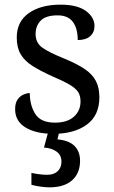

<svg xmlns="http://www.w3.org/2000/svg" viewBox="-20 -565 491 825"><path d="M210 10Q135 10 90 -17Q45 -44 45 -96Q45 -123 56 -138Q67 -153 81.5 -159Q96 -165 108 -165Q108 -113 131.5 -75.5Q155 -38 216 -38Q269 -38 297.5 -63.5Q326 -89 326 -129Q326 -154 315.5 -170Q305 -186 278.5 -201.5Q252 -217 203 -238Q152 -261 118.5 -282.5Q85 -304 68.5 -332.5Q52 -361 52 -404Q52 -472 103.5 -508.5Q155 -545 240 -545Q312 -545 349 -518Q386 -491 386 -453Q386 -426 367.5 -409.5Q349 -393 314 -393Q314 -443 293 -471Q272 -499 228 -499Q177 -499 155 -476.5Q133 -454 133 -419Q133 -381 161.5 -360.5Q190 -340 257 -313Q310 -291 343 -269Q376 -247 391.5 -218Q407 -189 407 -147Q407 -69 353 -29.5Q299 10 210 10ZM192 240Q176 240 154.5 237Q133 234 115 229V178Q153 186 183 186Q212 186 228 170.5Q244 155 244 130Q244 101 222.5 86Q201 71 169 69L190 -9H237L227 34Q276 38 300 62Q324 86 324 126Q324 179 290 209.5Q256 240 192 240Z"/></svg>

Font: NotoSerif-Regular
Style: Regular
Weight: 400
Designer: Monotype Design Team
Foundry: Monotype Imaging Inc.
Version: Version 2.007; ttfautohint (v1.8) -l 8 -r 50 -G 200 -x 14 -D